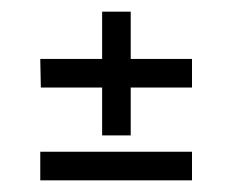

<svg xmlns="http://www.w3.org/2000/svg" viewBox="-20 -509 398 329"><path d="M49 -200V-249H309V-200ZM50 -359 49 -408H155V-359ZM155 -277V-359H204V-277ZM155 -359V-489H204V-408L156 -359ZM156 -359 204 -408H309V-359Z"/></svg>

Font: Foldit Light
Style: Regular
Weight: 300
Version: Version 1.003